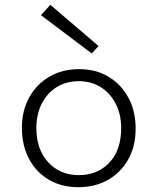

<svg xmlns="http://www.w3.org/2000/svg" viewBox="-20 -762 654 797"><path d="M305 15Q236 15 183.5 -15.5Q131 -46 101 -101.5Q71 -157 71 -232Q71 -303 101.5 -358Q132 -413 185.5 -444Q239 -475 309 -475Q378 -475 430.5 -443.5Q483 -412 513 -356.5Q543 -301 543 -228Q543 -155 512.5 -100.5Q482 -46 428.5 -15.5Q375 15 305 15ZM307 -35Q385 -35 434 -87Q483 -139 483 -230Q483 -287 460.5 -331Q438 -375 398.5 -400Q359 -425 307 -425Q255 -425 215.5 -400.5Q176 -376 153.5 -332Q131 -288 131 -230Q131 -142 180 -88.5Q229 -35 307 -35ZM389 -571 361 -540 150 -699 189 -742Z"/></svg>

Font: Intel One Mono Light
Style: Regular
Weight: 300
Monospace: yes
Designer: Fred Shallcrass
Foundry: Frere-Jones Type LLC
Version: Version 1.004